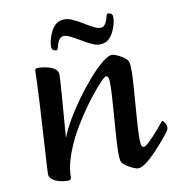

<svg xmlns="http://www.w3.org/2000/svg" viewBox="-82 -798 824 886"><g transform="rotate(-10 330.0 -355.0)"><path d="M164.1 13Q145.5 13 125.7 7.7Q105.8 2.4 92.7 -8Q79.6 -18.3 79.6 -33.8Q79.6 -41.9 81.5 -73.3Q83.3 -104.7 86 -150.5Q88.7 -196.3 92 -249Q95.4 -301.7 98.1 -352.5Q100.8 -403.2 102.6 -444.8Q104.5 -486.4 104.5 -510.1Q104.5 -517.2 107.6 -520.6Q110.8 -524 120.2 -524Q140.4 -524 161.5 -518.8Q182.6 -513.7 197.1 -503.4Q211.6 -493 211.6 -477.2Q211.6 -468.7 210.4 -445.3Q209.2 -422 206.6 -391.2Q204.1 -360.4 201.6 -326.5Q199 -292.7 196.5 -262.4Q194 -232.1 192.5 -210.6Q191 -189.1 190.3 -182.4Q203.4 -218.3 229.9 -263.6Q256.4 -309 289.6 -354.6Q322.9 -400.1 356.7 -438.6Q390.6 -477 419.5 -500.5Q448.5 -524 465.9 -524Q470.8 -524 482 -519.9Q493.2 -515.8 505.7 -508.9Q518.2 -502.1 527.5 -493.6Q536.9 -485.2 539.3 -475.9Q541.3 -469.7 541.9 -458.9Q542.6 -448 542.6 -432.9Q542.6 -411.6 539.8 -370.3Q536.9 -329.1 533.1 -281.2Q529.4 -233.4 526.5 -191.1Q523.7 -148.8 523.7 -125.1Q523.7 -96.9 526.8 -88.6Q530 -80.2 538.8 -80.2Q544.6 -80.2 557.4 -91.8Q570.2 -103.4 585.5 -119.6Q600.9 -135.9 614 -151.7Q627.2 -167.6 633.6 -175.4Q637.2 -179.3 638.5 -181Q639.9 -182.7 642.2 -182.7Q646.7 -182.7 653.1 -172.1Q659.6 -161.5 659.6 -150Q659.6 -145.7 658.3 -141.7Q657 -137.6 654.1 -133.8Q643.6 -119 623.3 -94.7Q602.9 -70.4 579.1 -45.5Q555.3 -20.5 532.7 -3.8Q510.1 13 494.4 13Q489.5 13 478.3 8.9Q467.1 4.8 454.2 -2.4Q441.4 -9.6 431.5 -18.1Q421.6 -26.5 419.3 -35.1Q417.6 -42 417 -52.5Q416.3 -63 416.3 -78.1Q416.3 -94.6 418 -125.1Q419.7 -155.6 422.7 -192.9Q425.8 -230.2 428.3 -267Q430.8 -303.7 432.9 -333.8Q434.9 -363.9 434.9 -379.7Q435.6 -413.5 432.4 -422.1Q429.2 -430.8 421.1 -430.8Q414.5 -430.8 393 -407.9Q371.5 -385.1 342.3 -347.9Q313.1 -310.8 283.8 -265.9Q254.4 -221.1 232.4 -178Q208.7 -129.5 194.9 -85.3Q181.2 -41 181.2 -0.9Q181.2 6.2 177.5 9.6Q173.7 13 164.1 13ZM418.5 -580.7Q403 -580.7 381.6 -590.7Q360.1 -600.6 337.4 -614.4Q314.6 -628.1 294.9 -638.1Q275.2 -648.1 262.6 -648.1Q248.2 -648.1 239.9 -636Q231.6 -624 224.8 -596.7Q222.9 -588.8 216.6 -588.8Q208.7 -588.8 202.2 -593.5Q195.8 -598.1 195.8 -609.5Q195.8 -629.5 203.8 -653.6Q211.8 -677.7 222.2 -692.5Q234.2 -709.5 247.5 -716.4Q260.8 -723.3 279.6 -723.3Q296.3 -723.3 317.9 -713.3Q339.5 -703.3 361.6 -689.6Q383.7 -675.9 403.3 -665.9Q422.8 -655.9 434.8 -655.9Q449.8 -655.9 458.1 -667.8Q466.5 -679.6 473.3 -706.6Q475.2 -715.2 481.5 -715.2Q489.4 -715.2 495.8 -710.5Q502.3 -705.9 502.3 -694.4Q502.3 -674.5 494.5 -650.6Q486.6 -626.6 475.8 -611.4Q463.9 -594.7 450.6 -587.7Q437.3 -580.7 418.5 -580.7Z"/></g></svg>

Font: Briem Hand Thin
Style: Regular
Weight: 100
Designer: Gunnlaugur SE Briem, Eben Sorkin
Foundry: Sorkin Type Co.
Version: Version 1.003